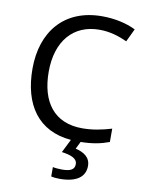

<svg xmlns="http://www.w3.org/2000/svg" viewBox="-102 -795 836 1105"><g transform="rotate(10 316.0 -242.0)"><path d="M473 139C473 88 434 64 386 53L407 10C476 9 524 -1 573 -19V-97C519 -81 464 -69 402 -69C238 -69 156 -180 156 -357C156 -536 250 -645 403 -645C467 -645 521 -626 565 -606L601 -682C547 -709 477 -724 404 -724C183 -724 61 -574 61 -358C61 -147 157 -8 350 8L311 86C362 93 402 106 402 141C402 174 376 185 328 185C309 185 287 183 275 180V235C286 238 305 240 325 240C423 240 473 203 473 139Z"/></g></svg>

Font: Noto Sans Bhaiksuki
Style: Regular
Weight: 400
Designer: Monotype Design Team
Foundry: Monotype Imaging Inc.
Version: Version 2.002